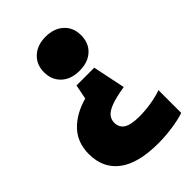

<svg xmlns="http://www.w3.org/2000/svg" viewBox="-225 -650 940 940"><g transform="rotate(-45 245.0 -180.0)"><path d="M275.5 -560Q333 -560 368.5 -528Q404 -496 404 -442Q404 -388 369.2 -356Q334.5 -324 275.5 -324Q216 -324 181.5 -356.8Q147 -389.5 147 -442Q147 -494.5 182.2 -527.2Q217.5 -560 275.5 -560ZM337 -284 372 -115Q309.5 -105 275.5 -92Q241.5 -79 228.5 -62.2Q215.5 -45.5 215.5 -24.5Q215.5 8.5 240.8 25Q266 41.5 325 41.5Q364 41.5 406 34.8Q448 28 481.5 16V173.5Q446.5 185.5 395.5 192.8Q344.5 200 298 200Q158.5 200 88.8 147.2Q19 94.5 19 -3.5Q19 -83.5 68 -134.8Q117 -186 199 -208.5L214 -284Z"/></g></svg>

Font: Encode Sans Semi Condensed Black
Style: Regular
Weight: 900
Width: 4
Designer: Multiple Designers
Foundry: Impallari Type
Version: Version 3.000; ttfautohint (v1.8.3) -l 8 -r 50 -G 200 -x 14 